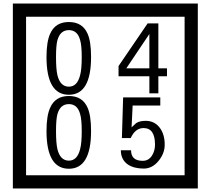

<svg xmlns="http://www.w3.org/2000/svg" viewBox="-20 -980 1195 1090"><path d="M1103 90H53V-960H1103ZM1028 15V-885H128V15ZM497 -656Q497 -442 371 -442Q244 -442 244 -656Q244 -744 265 -789Q294 -855 371 -855Q448 -855 477 -789Q497 -745 497 -656ZM444 -656Q444 -723 435 -752Q420 -809 371 -809Q322 -809 306 -752Q298 -723 298 -656Q298 -587 306 -553Q322 -488 371 -488Q419 -488 435 -554Q444 -587 444 -656ZM928 -547H879V-450H828V-547H653V-605L818 -847H879V-592H928ZM828 -592V-787L697 -592ZM497 -236Q497 -22 371 -22Q244 -22 244 -236Q244 -324 265 -369Q294 -435 371 -435Q448 -435 477 -369Q497 -325 497 -236ZM444 -236Q444 -303 435 -332Q420 -389 371 -389Q322 -389 306 -332Q298 -303 298 -236Q298 -167 306 -133Q322 -68 371 -68Q419 -68 435 -134Q444 -167 444 -236ZM915 -160Q916 -111 880.5 -67Q845 -23 796 -23Q741 -23 706 -46Q666 -74 666 -127H724Q724 -67 790 -67Q824 -67 843 -97Q860 -124 860 -159Q860 -253 795 -253Q748 -253 722 -196H672L679 -427H890V-381H733L727 -257Q740 -269 753 -281Q772 -294 807 -294Q859 -294 889 -252Q915 -215 915 -160Z"/></svg>

Font: Unicode BMP Fallback SIL
Style: Regular
Weight: 400
Foundry: NRSI, SIL International
Version: Version 5.1 Based on Unicode 5.1